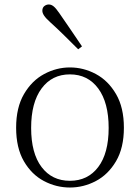

<svg xmlns="http://www.w3.org/2000/svg" viewBox="-20 -823 625 857"><path d="M292 14Q231 14 176 -15Q121 -44 86.5 -103.5Q52 -163 52 -253Q52 -343 87 -403Q122 -463 177 -492.5Q232 -522 292 -522Q353 -522 408 -492.5Q463 -463 498 -403Q533 -343 533 -253Q533 -163 498 -103.5Q463 -44 408 -15Q353 14 292 14ZM292 -16Q372 -16 418.5 -77.5Q465 -139 465 -252Q465 -365 418.5 -428Q372 -491 292 -491Q212 -491 165.5 -428Q119 -365 119 -252Q119 -139 165.5 -77.5Q212 -16 292 -16ZM346 -616 329 -603Q297 -635 265.5 -666Q234 -697 205 -723Q185 -741 177 -753Q169 -765 169 -775Q169 -789 178 -796Q187 -803 198 -803Q209 -803 219.5 -794.5Q230 -786 245 -764Q268 -730 294.5 -692Q321 -654 346 -616Z"/></svg>

Font: Noto Serif SC
Style: Regular
Weight: 200
Designer: Ryoko NISHIZUKA 西塚涼子 (kana & ideographs); Frank Grießhammer (Latin, Greek & Cyrillic); Wenlong ZHANG 张文龙 (bopomofo); San
Foundry: Adobe
Version: Version 2.001;hotconv 1.1.0;makeotfexe 2.6.0